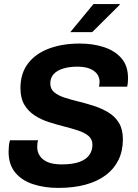

<svg xmlns="http://www.w3.org/2000/svg" viewBox="-20 -909 677 939"><path d="M265 10Q198 10 142.5 -8Q87 -26 54.5 -65Q22 -104 22 -167Q22 -181 23.5 -196.5Q25 -212 29 -223H167Q164 -219 163 -207.5Q162 -196 162 -190Q162 -165 175.5 -145.5Q189 -126 215 -115.5Q241 -105 282 -105Q335 -105 368 -117Q401 -129 416.5 -150.5Q432 -172 432 -201Q432 -228 413 -244Q394 -260 362.5 -270.5Q331 -281 293.5 -290.5Q256 -300 218.5 -312Q181 -324 149.5 -344.5Q118 -365 99 -397Q80 -429 80 -478Q80 -550 117 -598.5Q154 -647 219.5 -671.5Q285 -696 370 -696Q435 -696 488.5 -678.5Q542 -661 574 -624Q606 -587 606 -528Q606 -520 605.5 -510Q605 -500 602 -485H464Q466 -494 466.5 -499Q467 -504 467 -508Q467 -543 438 -563Q409 -583 360 -583Q318 -583 288 -573.5Q258 -564 242 -546Q226 -528 226 -501Q226 -474 245 -458Q264 -442 296 -431.5Q328 -421 365.5 -412Q403 -403 441 -390.5Q479 -378 511 -358.5Q543 -339 562 -307.5Q581 -276 581 -228Q581 -171 559.5 -127Q538 -83 497.5 -52.5Q457 -22 398.5 -6Q340 10 265 10ZM324 -752 437 -889H565L566 -886L431 -752Z"/></svg>

Font: Chivo Medium SemiBold
Style: Italic
Weight: 600
Italic angle: -8.05°
Version: Version 2.002